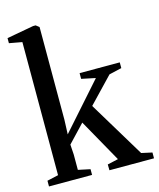

<svg xmlns="http://www.w3.org/2000/svg" viewBox="-121 -903 817 988"><g transform="rotate(-15 288.0 -409.0)"><path d="M16 0V-30.5L76 -44V-753L7.5 -765.5V-792.5L150.5 -818.5H164L181.5 -805V-311L178.5 -234L393.5 -476.5L319 -492V-522.5H533V-492L466 -476.5L338 -342.5L518.5 -43.5L575.5 -31V0H338L337.5 -31L395 -44L266.5 -273L178 -179.5L181.5 -126V-44L245.5 -30.5V0Z"/></g></svg>

Font: Merriweather 96pt Medium
Style: Regular
Weight: 500
Version: Version 2.100